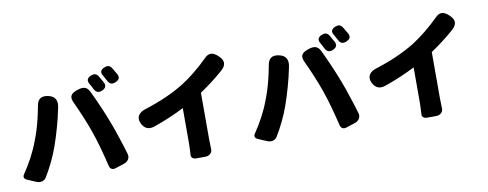

<svg xmlns="http://www.w3.org/2000/svg" viewBox="-70 -1189 4040 1589"><g transform="rotate(-10 1950.0 -394.5)"><path d="M813 -730C806 -742 800 -754 793 -765C778 -788 759 -792 733 -782C698 -768 689 -745 709 -713C713 -707 717 -700 720 -693C725 -684 730 -675 734 -666C749 -637 771 -630 801 -643C833 -657 842 -678 825 -709C821 -716 817 -723 813 -730ZM935 -777C928 -789 921 -801 914 -812C899 -835 880 -839 854 -829C820 -815 810 -794 830 -763C834 -756 838 -748 842 -741C847 -732 852 -723 857 -714C872 -685 893 -679 923 -692C954 -706 964 -725 948 -755C944 -762 939 -770 935 -777ZM232 -499C217 -435 197 -374 174 -317C145 -239 96 -149 45 -74C30 -54 36 -35 60 -25L104 -6L135 7C168 21 200 10 215 -13C258 -82 304 -176 332 -257C363 -343 399 -472 413 -545C414 -550 415 -556 417 -563C431 -623 413 -664 353 -676C292 -689 262 -663 254 -601C248 -567 240 -533 232 -499ZM879 -214C859 -277 838 -338 821 -380C794 -452 744 -567 704 -650C682 -694 652 -700 605 -685C546 -666 524 -641 552 -585C589 -506 632 -404 659 -327C692 -234 720 -130 746 -21C752 6 772 18 797 10L844 -5L874 -15C910 -27 927 -57 918 -89C907 -128 893 -172 879 -214Z M1603 -290V-483C1671 -528 1740 -581 1801 -635C1845 -675 1845 -712 1802 -753C1758 -795 1723 -800 1681 -755C1617 -691 1530 -620 1456 -574C1369 -521 1262 -472 1132 -431C1072 -414 1041 -374 1069 -318C1091 -274 1126 -259 1173 -274C1263 -305 1355 -344 1433 -384V-97C1433 -65 1431 -22 1429 10C1427 28 1442 45 1469 45H1519H1545C1586 45 1609 18 1605 -15C1604 -42 1603 -73 1603 -97Z M2753 -730C2746 -742 2740 -754 2733 -765C2718 -788 2699 -792 2673 -782C2638 -768 2629 -745 2649 -713C2653 -707 2657 -700 2660 -693C2665 -684 2670 -675 2674 -666C2689 -637 2711 -630 2741 -643C2773 -657 2782 -678 2765 -709C2761 -716 2757 -723 2753 -730ZM2875 -777C2868 -789 2861 -801 2854 -812C2839 -835 2820 -839 2794 -829C2760 -815 2750 -794 2770 -763C2774 -756 2778 -748 2782 -741C2787 -732 2792 -723 2797 -714C2812 -685 2833 -679 2863 -692C2894 -706 2904 -725 2888 -755C2884 -762 2879 -770 2875 -777ZM2172 -499C2157 -435 2137 -374 2114 -317C2085 -239 2036 -149 1985 -74C1970 -54 1976 -35 2000 -25L2044 -6L2075 7C2108 21 2140 10 2155 -13C2198 -82 2244 -176 2272 -257C2303 -343 2339 -472 2353 -545C2354 -550 2355 -556 2357 -563C2371 -623 2353 -664 2293 -676C2232 -689 2202 -663 2194 -601C2188 -567 2180 -533 2172 -499ZM2819 -214C2799 -277 2778 -338 2761 -380C2734 -452 2684 -567 2644 -650C2622 -694 2592 -700 2545 -685C2486 -666 2464 -641 2492 -585C2529 -506 2572 -404 2599 -327C2632 -234 2660 -130 2686 -21C2692 6 2712 18 2737 10L2784 -5L2814 -15C2850 -27 2867 -57 2858 -89C2847 -128 2833 -172 2819 -214Z M3543 -290V-483C3611 -528 3680 -581 3741 -635C3785 -675 3785 -712 3742 -753C3698 -795 3663 -800 3621 -755C3557 -691 3470 -620 3396 -574C3309 -521 3202 -472 3072 -431C3012 -414 2981 -374 3009 -318C3031 -274 3066 -259 3113 -274C3203 -305 3295 -344 3373 -384V-97C3373 -65 3371 -22 3369 10C3367 28 3382 45 3409 45H3459H3485C3526 45 3549 18 3545 -15C3544 -42 3543 -73 3543 -97Z"/></g></svg>

Font: GenSenRounded2 TW H
Style: Regular
Weight: 900
Version: Version 2.100;PS 2.1;hotconv 16.6.51;makeotf.lib2.5.65220 DE